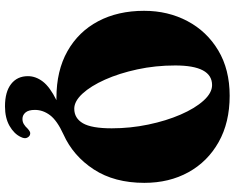

<svg xmlns="http://www.w3.org/2000/svg" viewBox="-109 -645 986 808"><g transform="rotate(90 384.0 -241.0)"><path d="M383 -714.5Q495.5 -714.5 577.8 -668.2Q660 -622 704.8 -541Q749.5 -460 749.5 -355.5Q749.5 -229.5 693 -142.8Q636.5 -56 545.5 -15Q487.5 11.5 465 41.2Q442.5 71 442.5 105Q442.5 132 453.5 144.8Q464.5 157.5 480.5 157.5Q492.5 157.5 502.2 151.8Q512 146 521 136Q528 129.5 534 126.5Q540 123.5 547.5 126Q555 128.5 559.8 138.5Q564.5 148.5 556.5 164.5Q543.5 192.5 510 211.8Q476.5 231 427.5 231Q366.5 231 333.5 205.2Q300.5 179.5 300.5 134.5Q300.5 101.5 323.2 71.8Q346 42 401.5 14.5Q396.5 14.5 392 14.5Q277.5 14.5 195.5 -31.8Q113.5 -78 69.5 -161Q25.5 -244 25.5 -354.5Q25.5 -455 68.8 -536.8Q112 -618.5 192.2 -666.5Q272.5 -714.5 383 -714.5ZM520 -218Q520 -296.5 504.2 -372Q488.5 -447.5 462.2 -508Q436 -568.5 403.5 -604.5Q371 -640.5 338 -640.5Q255.5 -640.5 255.5 -485.5Q255.5 -402 272 -325.8Q288.5 -249.5 315.2 -189.8Q342 -130 374 -95.2Q406 -60.5 437.5 -60.5Q477.5 -60.5 498.8 -97Q520 -133.5 520 -218Z"/></g></svg>

Font: Fraunces 72pt S050 Black
Style: Regular
Weight: 900
Version: Version 1.000; ttfautohint (v1.8.3)